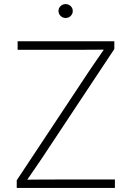

<svg xmlns="http://www.w3.org/2000/svg" viewBox="-20 -932 651 952"><path d="M63 0V-38.1L422.9 -581.1Q443.4 -611.3 464.4 -641.8Q485.4 -672.4 506.3 -702.6L512.2 -686Q471.2 -685.5 430.2 -685.3Q389.2 -685.1 348.1 -685.1H67.4V-727.5H546.9V-689L187 -146Q166.5 -115.7 145.5 -85.2Q124.5 -54.7 103.5 -24.4L97.2 -41Q137.2 -41.5 177.5 -41.7Q217.8 -42 257.8 -42H549.8V0ZM305.2 -842.8Q291 -842.8 280.5 -853Q270 -863.3 270 -877.4Q270 -892.1 280.5 -901.9Q291 -911.6 305.2 -911.6Q320.3 -911.6 330.6 -901.6Q340.8 -891.6 340.8 -877.4Q340.8 -863.3 330.6 -853Q320.3 -842.8 305.2 -842.8Z"/></svg>

Font: Inter 18pt ExtraLight
Style: Regular
Weight: 250
Designer: Rasmus Andersson
Foundry: rsms
Version: Version 4.001;git-66647c0bb